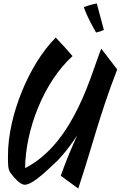

<svg xmlns="http://www.w3.org/2000/svg" viewBox="-20 -979 697 1109"><path d="M432 110C517 -146 552 -306 657 -578C649 -590 585 -670 565 -698C510 -568 414 -155 125 -8C127 -229 232 -504 399 -655C375 -684 329 -734 302 -762C145 -605 26 -307 26 -82C26 -33 25 -1 41 20C60 45 95 88 123 88C158 88 212 45 311 -50C311 -50 363 -101 426 -197C398 -135 365 -61 331 36ZM580 -806 539 -959C526 -957 497 -950 464 -938C485 -878 516 -825 535 -791C554 -796 565 -799 580 -806Z"/></svg>

Font: Yesteryear
Style: Regular
Weight: 400
Designer: Astigmatic (AOETI)
Foundry: Astigmatic (AOETI)
Version: Version 1.000